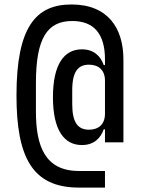

<svg xmlns="http://www.w3.org/2000/svg" viewBox="-20 -730 640 862"><path d="M451.3 37.6H334.2C182.2 37.6 141.3 -73.9 141.3 -229V-358C141.3 -558.9 192.5 -635.7 304.3 -635.7C403.4 -635.7 451.3 -576 451.3 -463.1V-437.9H445.7C432.2 -476.9 402.3 -508.5 347.7 -508.5C267.8 -508.5 217.7 -441.4 217.7 -293.3C217.7 -146 267.8 -78.8 347.7 -78.8C402.3 -78.8 432.2 -110.4 445.7 -149.5H451.3V-90.9H534.1V-463.1C534.1 -602.6 465.2 -709.9 301.1 -709.9C140.6 -709.9 54 -608.7 54 -301.8C54 -24.1 125 112.2 334.2 112.2H451.3ZM304.3 -262.4V-324.9C304.3 -409.1 331 -439.6 379.6 -439.6C424 -439.6 451.3 -414.1 451.3 -367.9V-219.5C451.3 -173.3 424 -147.7 379.6 -147.7C331 -147.7 304.3 -178.3 304.3 -262.4Z"/></svg>

Font: Margiela Mono Medium
Style: Regular
Weight: 500
Designer: Mike Abbink, Paul van der Laan, Pieter van Rosmalen
Foundry: Bold Monday
Version: Version 2.003 2021